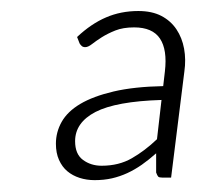

<svg xmlns="http://www.w3.org/2000/svg" viewBox="-20 -734 382 340"><path d="M267.5 -419.5Q262 -419.5 260.2 -421.2Q258.5 -423 256.5 -428.5V-462.5Q243.5 -451 231 -442.2Q218.5 -433.5 205.5 -427.5Q192.5 -421.5 178.2 -418.2Q164 -415 147.5 -415Q133.5 -415 121 -419Q108.5 -423 99.2 -430.8Q90 -438.5 84.5 -450.8Q79 -463 79 -479.5Q79 -500 89.2 -518.2Q99.5 -536.5 122.2 -550Q145 -563.5 181.2 -572Q217.5 -580.5 269 -581.5L272 -607.5Q276.5 -646 263.2 -665.8Q250 -685.5 217.5 -685.5Q198 -685.5 184.2 -680Q170.5 -674.5 160.2 -668Q150 -661.5 143 -656Q136 -650.5 131 -650.5Q127 -650.5 124.8 -652.5Q122.5 -654.5 121 -657L116.5 -668.5Q141.5 -692 167.8 -703.2Q194 -714.5 225 -714.5Q249 -714.5 265.8 -705.8Q282.5 -697 292.5 -682Q302.5 -667 306 -647.8Q309.5 -628.5 306.5 -607.5L283 -419.5ZM160 -440.5Q190.5 -440.5 213.5 -453.8Q236.5 -467 258 -487.5L266 -557Q185.5 -554.5 149.2 -535.8Q113 -517 113 -484Q113 -461 127 -450.8Q141 -440.5 160 -440.5Z"/></svg>

Font: Lato Light
Style: Italic
Weight: 300
Italic angle: -7°
Designer: Lukasz Dziedzic
Foundry: tyPoland Lukasz Dziedzic
Version: Version 2.007; 2014-02-27